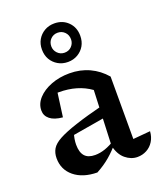

<svg xmlns="http://www.w3.org/2000/svg" viewBox="-141 -848 804 951"><g transform="rotate(-20 261.0 -372.5)"><path d="M421 7Q387 7 358 -17Q329 -41 318 -89L330 -379Q262 -428 163 -428Q146 -428 129 -426Q112 -424 96 -421L160 -452L140 -304Q96 -308 73.5 -326Q51 -344 51 -372Q51 -407 77 -435.5Q103 -464 147 -481Q191 -498 244 -498Q301 -498 348.5 -476Q396 -454 431 -413V-84L522 -92Q520 -62 506 -39.5Q492 -17 469.5 -5Q447 7 421 7ZM207 11Q131 10 86 -27Q41 -64 41 -124Q41 -152 53.5 -173Q66 -194 99 -212Q132 -230 192.5 -250Q253 -270 348 -294V-235L130 -198L165 -214Q160 -199 157.5 -183.5Q155 -168 155 -154Q155 -114 172.5 -94Q190 -74 227 -74Q253 -74 280.5 -83.5Q308 -93 339 -113V-99Q311 -65 279.5 -38Q248 -11 207 11ZM258 -553Q229 -553 206 -566.5Q183 -580 170 -602.5Q157 -625 157 -655Q157 -684 170 -706.5Q183 -729 206 -742.5Q229 -756 258 -756Q302 -756 330.5 -727.5Q359 -699 359 -655Q359 -625 346 -602.5Q333 -580 310 -566.5Q287 -553 258 -553ZM258 -602Q281 -602 295.5 -617.5Q310 -633 310 -654Q310 -677 295 -692Q280 -707 258 -707Q236 -707 221 -692Q206 -677 206 -654Q206 -633 221 -617.5Q236 -602 258 -602Z"/></g></svg>

Font: Piazzolla 24pt SemiBold
Style: Regular
Weight: 600
Designer: Juan Pablo del Peral
Foundry: Huerta Tipografica
Version: Version 2.005